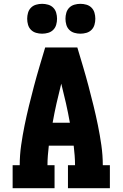

<svg xmlns="http://www.w3.org/2000/svg" viewBox="-20 -983 640 1003"><path d="M46 0V-120H83Q83 -172 90.5 -224.5Q98 -277 108.5 -328.5Q119 -380 131.5 -431Q144 -482 157.5 -533Q171 -584 186 -634.5Q201 -685 216 -735H384Q399 -685 414 -634.5Q429 -584 442.5 -533Q456 -482 468.5 -431Q481 -380 491.5 -328.5Q502 -277 509.5 -224.5Q517 -172 517 -120H554V0H335V-120H372Q372 -145 370 -170.5Q368 -196 365 -222H235Q232 -196 230 -170.5Q228 -145 228 -120H265V0ZM345 -342Q336 -393 324.5 -444Q313 -495 300 -546Q287 -495 275.5 -444Q264 -393 255 -342ZM400 -807Q384 -807 368.5 -811.5Q353 -816 342 -827Q331 -838 326.5 -853.5Q322 -869 322 -885Q322 -901 326.5 -916.5Q331 -932 342 -943Q353 -954 368.5 -958.5Q384 -963 400 -963Q416 -963 431.5 -958.5Q447 -954 458 -943Q469 -932 473.5 -916.5Q478 -901 478 -885Q478 -869 473.5 -853.5Q469 -838 458 -827Q447 -816 431.5 -811.5Q416 -807 400 -807ZM200 -807Q184 -807 168.5 -811.5Q153 -816 142 -827Q131 -838 126.5 -853.5Q122 -869 122 -885Q122 -901 126.5 -916.5Q131 -932 142 -943Q153 -954 168.5 -958.5Q184 -963 200 -963Q216 -963 231.5 -958.5Q247 -954 258 -943Q269 -932 273.5 -916.5Q278 -901 278 -885Q278 -869 273.5 -853.5Q269 -838 258 -827Q247 -816 231.5 -811.5Q216 -807 200 -807Z"/></svg>

Font: Iosevka Curly Slab HvEx
Style: Regular
Weight: 900
Width: 7
Monospace: yes
Designer: Belleve Invis
Foundry: Belleve Invis
Version: Version 11.1.0; ttfautohint (v1.8.3)